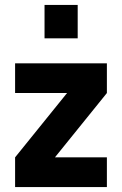

<svg xmlns="http://www.w3.org/2000/svg" viewBox="-20 -756 494 776"><path d="M412 -380 202 -120H412V0H41V-120L251 -380H41V-500H412ZM160 -736H294V-601H160Z"/></svg>

Font: Cairo
Style: Bold
Weight: 700
Designer: Mohamed Gaber
Foundry: Kief Type Foundry
Version: Version 2.100